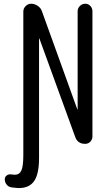

<svg xmlns="http://www.w3.org/2000/svg" viewBox="-20 -750 540 1001"><path d="M39.1 226.6Q24.4 224.6 14.6 212.4Q4.9 200.2 4.9 184.6Q4.9 171.9 15.1 164.6Q25.4 157.2 38.1 159.2Q51.8 161.1 56.6 161.1Q81.1 161.1 91.3 139.2Q101.6 117.2 101.6 57.6V-689.5Q101.6 -706.1 113.8 -718.3Q126 -730.5 142.6 -730.5Q160.2 -730.5 176.3 -719.7Q192.4 -709 198.2 -692.4L382.8 -180.7Q382.8 -179.7 383.8 -179.7Q384.8 -179.7 384.8 -180.7V-691.4Q384.8 -707 396.5 -718.8Q408.2 -730.5 424.3 -730.5Q440.4 -730.5 451.2 -718.8Q461.9 -707 461.9 -691.4V-39.1Q461.9 -23.4 451.2 -11.7Q440.4 0 423.8 0Q384.8 0 372.1 -36.1L185.5 -548.8Q185.5 -549.8 184.6 -549.8Q183.6 -549.8 183.6 -548.8V72.3Q183.6 157.2 158.2 193.8Q132.8 230.5 78.1 230.5Q57.6 229.5 39.1 226.6Z"/></svg>

Font: Rounded-X Mgen+ 2m regular
Style: Regular
Weight: 400
Designer: [Source Han Sans]
Ryoko NISHIZUKA  (kana & ideographs); Paul D. Hunt (Latin, Greek & Cyrillic); Wenlong ZHANG  (bopomofo
Version: Version 1.059.20150602